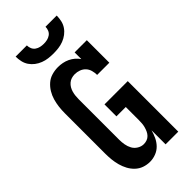

<svg xmlns="http://www.w3.org/2000/svg" viewBox="-296 -1019 1091 1091"><g transform="rotate(-45 250.0 -473.5)"><path d="M203 8Q178 8 155 0Q132 -8 114 -25Q96 -42 84.5 -63.5Q73 -85 66.5 -108.5Q60 -132 57.5 -156.5Q55 -181 55 -205V-530Q55 -555 58 -580Q61 -605 68 -629Q75 -653 88 -674.5Q101 -696 120 -712.5Q139 -729 163.5 -736Q188 -743 213 -743Q231 -743 249 -739.5Q267 -736 284 -728Q301 -720 315 -708Q329 -696 339 -681V-735H437V-554H339Q339 -572 334 -590Q329 -608 317 -621Q305 -634 287.5 -640.5Q270 -647 252 -647Q238 -647 225 -643Q212 -639 201.5 -630Q191 -621 184 -609Q177 -597 173.5 -584Q170 -571 168.5 -557.5Q167 -544 167 -530V-205Q167 -185 170.5 -165Q174 -145 183.5 -127.5Q193 -110 211 -99Q229 -88 249 -88Q262 -88 274.5 -92.5Q287 -97 296 -106.5Q305 -116 310.5 -128Q316 -140 319.5 -153Q323 -166 324 -179Q325 -192 325 -205V-310H250V-406H437V0H335V-113Q329 -90 318.5 -67.5Q308 -45 291 -27.5Q274 -10 250.5 -1Q227 8 203 8ZM250 -815Q230 -815 209.5 -817.5Q189 -820 169.5 -827.5Q150 -835 133.5 -847.5Q117 -860 105.5 -877Q94 -894 89.5 -914.5Q85 -935 85 -955H175Q175 -941 180.5 -928Q186 -915 197.5 -907Q209 -899 222.5 -896Q236 -893 250 -893Q264 -893 277.5 -896Q291 -899 302.5 -907Q314 -915 319.5 -928Q325 -941 325 -955H415Q415 -935 410.5 -914.5Q406 -894 394.5 -877Q383 -860 366.5 -847.5Q350 -835 330.5 -827.5Q311 -820 290.5 -817.5Q270 -815 250 -815Z"/></g></svg>

Font: Iosevka Gothic
Style: Bold
Weight: 700
Monospace: yes
Designer: Belleve Invis
Foundry: Belleve Invis
Version: Version 15.5.1; ttfautohint (v1.8.4)